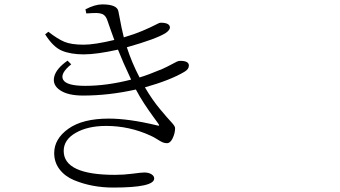

<svg xmlns="http://www.w3.org/2000/svg" viewBox="-20 -806 1540 870"><path d="M371.1 -745.1 367.2 -763.7Q410.2 -786.1 443.4 -786.1Q511.7 -786.1 516.6 -753.9Q533.2 -665 541 -636.7Q587.9 -650.4 627 -667Q666 -683.6 684.1 -693.4Q702.1 -703.1 708 -703.1Q749 -703.1 750 -681.6Q750 -669.9 730.5 -656.2Q686.5 -628.9 554.7 -591.8Q577.1 -522.5 612.3 -455.1Q649.4 -465.8 716.8 -494.1Q738.3 -503.9 756.3 -513.7Q774.4 -523.4 781.7 -526.9Q789.1 -530.3 796.9 -530.3Q835.9 -530.3 835.9 -508.8Q835.9 -492.2 815.4 -480.5Q751 -442.4 636.7 -410.2Q669.9 -353.5 705.1 -311.5Q740.2 -269.5 756.8 -252Q773.4 -234.4 773.4 -225.6Q773.4 -203.1 762.7 -180.2Q752 -157.2 736.3 -157.2Q725.6 -157.2 715.8 -161.6Q706.1 -166 690.9 -175.8Q675.8 -185.5 662.1 -191.4Q566.4 -235.4 460.9 -235.4Q377.9 -235.4 323.2 -204.1Q268.6 -172.9 268.6 -122.1Q268.6 -13.7 501 -13.7Q541 -13.7 581.1 -19Q621.1 -24.4 633.8 -24.4Q653.3 -24.4 666 -16.6Q678.7 -8.8 678.7 2.9Q678.7 43.9 493.2 43.9Q445.3 43.9 400.9 35.6Q356.4 27.3 315.4 10.3Q274.4 -6.8 250 -38.6Q225.6 -70.3 225.6 -112.3Q225.6 -176.8 290 -222.7Q354.5 -268.6 472.7 -268.6Q563.5 -268.6 689.5 -238.3Q699.2 -235.4 700.7 -237.3Q702.1 -239.3 696.3 -247.1Q692.4 -252.9 673.3 -278.8Q654.3 -304.7 633.8 -335.9Q613.3 -367.2 595.7 -400.4Q472.7 -373 356.4 -373Q288.1 -373 252.4 -397Q216.8 -420.9 225.6 -458Q234.4 -495.1 286.1 -531.2L302.7 -514.6Q251 -472.7 266.1 -444.8Q281.2 -417 366.2 -417Q463.9 -417 574.2 -445.3Q535.2 -528.3 514.6 -581.1Q418 -559.6 359.4 -559.6Q300.8 -559.6 260.7 -576.2Q220.7 -592.8 184.6 -650.4L199.2 -662.1Q240.2 -629.9 271.5 -616.7Q302.7 -603.5 359.4 -603.5Q408.2 -603.5 498 -625Q493.2 -638.7 482.4 -668Q471.7 -697.3 466.8 -712.9Q460.9 -730.5 450.7 -738.3Q440.4 -746.1 418 -747.1Q400.4 -747.1 371.1 -745.1Z"/></svg>

Font: Bpmf Zihi Serif Light
Style: Light
Weight: 300
Foundry: But Ko
Version: Version 1.320